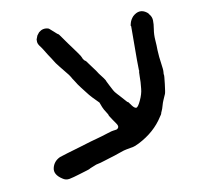

<svg xmlns="http://www.w3.org/2000/svg" viewBox="-64 -567 675 652"><g transform="rotate(-10 273.5 -240.5)"><path d="M97 -467 102 -480Q102 -480 105.5 -484.5Q109 -489 109 -489Q109 -489 110 -490Q124 -502 142 -497Q145 -496 145 -495.5Q145 -495 148.5 -492.5Q152 -490 161.5 -481Q171 -472 172.5 -472Q174 -472 182.5 -459.5Q191 -447 199.5 -435.5Q208 -424 212 -418.5Q216 -413 226.5 -398.5Q237 -384 238 -380Q239 -376 242.5 -371.5Q246 -367 247.5 -367Q249 -367 255 -358Q261 -349 267.5 -341Q274 -333 277.5 -327.5Q281 -322 285 -316Q303 -293 304 -290Q305 -287 306 -285Q307 -282 313.5 -270Q320 -258 323 -252Q326 -246 334 -237.5Q342 -229 345 -225.5Q348 -222 353 -216.5Q358 -211 361 -207.5Q364 -204 365 -204Q366 -204 367 -203Q369 -200 376.5 -190Q384 -180 390 -180Q396 -180 406 -201.5Q416 -223 417.5 -240Q419 -257 419.5 -263Q420 -269 420 -283.5Q420 -298 420.5 -298Q421 -298 421.5 -301Q422 -304 421 -304Q420 -304 421 -445V-454V-455Q421 -457 420 -457Q419 -457 422 -467.5Q425 -478 434 -488Q458 -510 482 -492Q486 -489 486 -488.5Q486 -488 489 -484Q497 -475 497.5 -462.5Q498 -450 495 -432Q492 -414 493.5 -395Q495 -376 495 -360Q496 -336 499.5 -313.5Q503 -291 502 -283Q501 -275 502 -273.5Q503 -272 499.5 -242.5Q496 -213 494 -209Q492 -205 490 -200Q488 -195 485 -188.5Q482 -182 479 -171Q476 -160 473 -154Q470 -148 470 -146Q470 -144 464 -136Q434 -88 377 -59Q360 -51 355.5 -50.5Q351 -50 346.5 -49Q342 -48 333 -46.5Q324 -45 312 -40.5Q300 -36 288.5 -32.5Q277 -29 270.5 -27Q264 -25 254.5 -22Q245 -19 238 -17Q231 -15 227 -14.5Q223 -14 216.5 -11Q210 -8 206.5 -7Q203 -6 200.5 -4.5Q198 -3 196 -2Q194 -1 188.5 0.5Q183 2 160.5 9Q138 16 125 18.5Q112 21 101 13Q73 -5 78.5 -27.5Q84 -50 106 -60Q114 -63 133 -68.5Q152 -74 158.5 -76Q165 -78 180.5 -82.5Q196 -87 203.5 -89.5Q211 -92 218.5 -94Q226 -96 238.5 -99.5Q251 -103 258 -105Q265 -107 280.5 -112Q296 -117 299.5 -117Q303 -117 307 -118Q311 -119 312 -119Q313 -119 316 -122Q322 -128 314 -139Q306 -150 304 -153.5Q302 -157 297.5 -163.5Q293 -170 293 -171.5Q293 -173 291.5 -175.5Q290 -178 287.5 -182Q285 -186 281 -192.5Q277 -199 270 -219Q245 -244 240 -250.5Q235 -257 227.5 -266.5Q220 -276 215.5 -282Q211 -288 207.5 -293Q204 -298 202.5 -301Q201 -304 197 -309.5Q193 -315 190 -321Q187 -327 173.5 -343Q160 -359 157 -363.5Q154 -368 150.5 -372Q147 -376 143.5 -382Q140 -388 135 -395.5Q130 -403 126 -409Q122 -415 119.5 -419.5Q117 -424 114 -428.5Q111 -433 107 -439Q97 -451 97 -459Q97 -467 97 -467Z"/></g></svg>

Font: TT2020 Style E
Style: Regular
Weight: 400
Version: Version 00.2